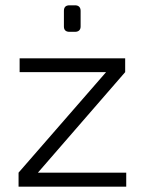

<svg xmlns="http://www.w3.org/2000/svg" viewBox="-20 -704 546 724"><path d="M263 -584C276 -584 284 -591 284 -604V-663C284 -677 276 -684 263 -684H242C228 -684 221 -677 221 -663V-604C221 -591 228 -584 242 -584ZM456 -53H123L452 -432V-484H54V-432H380L50 -53V0H456Z"/></svg>

Font: SnT
Style: Regular
Weight: 300
Designer: Natanael Gama
Version: Version 1.001;PS 001.001;hotconv 1.0.70;makeotf.lib2.5.58329